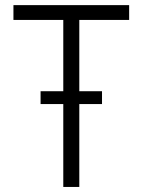

<svg xmlns="http://www.w3.org/2000/svg" viewBox="-20 -740 564 760"><path d="M230.5 -328.1H140.6V-378.9H230.5V-661.1H33.2V-719.7H491.2V-661.1H293.9V-378.9H383.8V-328.1H293.9V0H230.5Z"/></svg>

Font: Reddit Sans Fudge Light
Style: Regular
Weight: 300
Designer: Stephen Hutchings
Foundry: Reddit
Version: Version 1.013